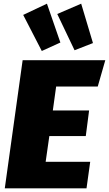

<svg xmlns="http://www.w3.org/2000/svg" viewBox="-20 -1023 592 1043"><path d="M511 -553H285L267 -423H464L446 -284H248L228 -144H470L450 0H6L103 -696H552ZM308 -792 207 -746 106 -942 235 -1003ZM485 -789 385 -750 291 -947 421 -1003Z"/></svg>

Font: FiraGO Heavy
Style: Italic
Weight: 900
Italic angle: -8°
Designer: bBox Type GmbH
Foundry: bBox Type GmbH
Version: Version 1.001